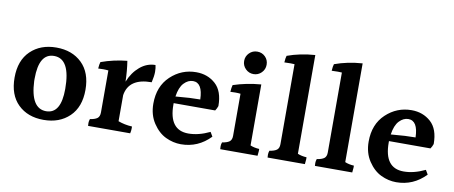

<svg xmlns="http://www.w3.org/2000/svg" viewBox="-65 -1030 2984 1262"><g transform="rotate(10 1427.0 -399.5)"><path d="M372 -260Q372 -461 263 -461Q162 -461 162 -292Q162 -284 162 -276Q170 -94 273 -94Q372 -94 372 -260ZM268.5 -518Q374 -518 439 -455Q504 -392 504 -277Q504 -162 438 -98.5Q372 -35 266 -35Q160 -35 95.5 -98Q31 -161 31 -276Q31 -391 97 -454.5Q163 -518 268.5 -518Z M630 -149V-429Q614 -431 596.5 -431Q579 -431 562 -430Q564 -460 569 -474Q652 -504 742 -513Q752 -451 754 -376Q779 -439 825.5 -478.5Q872 -518 929 -518Q934 -500 934 -472.5Q934 -445 924 -402Q772 -402 754 -286V-112Q796 -96 847 -93Q847 -88 847 -76.5Q847 -65 843 -47H562Q561 -54 561 -66.5Q561 -79 566 -93Q599 -98 614.5 -109.5Q630 -121 630 -149Z M1191 -457Q1158 -457 1130.5 -428Q1103 -399 1094 -337L1187 -344L1258 -346Q1255 -457 1191 -457ZM1090 -292V-282Q1090 -112 1219 -112Q1287 -112 1362 -148L1379 -119Q1297 -34 1183 -34Q1131 -34 1081.5 -57.5Q1032 -81 995.5 -136Q959 -191 959 -266Q959 -382 1031.5 -450Q1104 -518 1202 -518Q1278 -518 1330.5 -471Q1383 -424 1383 -324Q1377 -306 1367 -292Z M1626 -593Q1604 -571 1573 -571Q1542 -571 1520 -593Q1498 -615 1498 -646Q1498 -677 1520 -699Q1542 -721 1573.5 -721Q1605 -721 1626.5 -699.5Q1648 -678 1648 -646.5Q1648 -615 1626 -593ZM1696 -93Q1696 -89 1696 -79Q1696 -69 1693 -47H1444Q1443 -54 1443 -66.5Q1443 -79 1448 -93Q1481 -98 1496.5 -109.5Q1512 -121 1512 -148V-429Q1496 -431 1478.5 -431Q1461 -431 1444 -430Q1446 -459 1451 -476Q1538 -505 1636 -513V-106Q1661 -95 1696 -93Z M2012 -93Q2012 -89 2012 -79Q2012 -69 2009 -47H1760Q1759 -54 1759 -66.5Q1759 -79 1764 -93Q1797 -98 1812.5 -109.5Q1828 -121 1828 -148V-682Q1819 -683 1802 -683Q1785 -683 1760 -682Q1762 -713 1767 -727Q1852 -758 1952 -765V-106Q1977 -95 2012 -93Z M2328 -93Q2328 -89 2328 -79Q2328 -69 2325 -47H2076Q2075 -54 2075 -66.5Q2075 -79 2080 -93Q2113 -98 2128.5 -109.5Q2144 -121 2144 -148V-682Q2135 -683 2118 -683Q2101 -683 2076 -682Q2078 -713 2083 -727Q2168 -758 2268 -765V-106Q2293 -95 2328 -93Z M2628 -457Q2595 -457 2567.5 -428Q2540 -399 2531 -337L2624 -344L2695 -346Q2692 -457 2628 -457ZM2527 -292V-282Q2527 -112 2656 -112Q2724 -112 2799 -148L2816 -119Q2734 -34 2620 -34Q2568 -34 2518.5 -57.5Q2469 -81 2432.5 -136Q2396 -191 2396 -266Q2396 -382 2468.5 -450Q2541 -518 2639 -518Q2715 -518 2767.5 -471Q2820 -424 2820 -324Q2814 -306 2804 -292Z"/></g></svg>

Font: Halant Semibold
Style: Regular
Weight: 600
Version: Version 1.100;PS 1.0;hotconv 1.0.78;makeotf.lib2.5.61930; tt